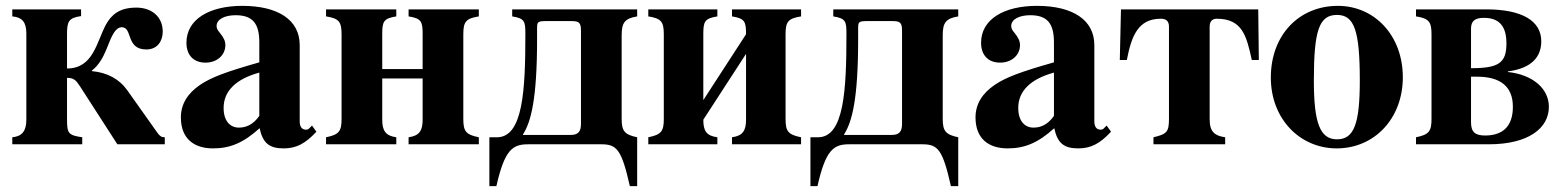

<svg xmlns="http://www.w3.org/2000/svg" viewBox="-20 -493 5329 656"><path d="M257 -461H22V-437C56 -434 70 -417 70 -379V-84C70 -45 55 -27 22 -24V0H261V-24C214 -31 209 -37 209 -84V-227C232 -227 240 -219 254 -197L381 0H543V-24C532 -24 527 -27 518 -39L416 -183C388 -223 347 -245 294 -250V-252C318 -270 333 -299 343 -323C354 -347 368 -400 396 -400C434 -400 409 -324 480 -324C519 -324 536 -354 536 -385C536 -436 498 -467 446 -467C388 -467 361 -443 342 -409C310 -350 299 -259 209 -259V-376C209 -419 214 -432 257 -438Z M1046 -64 1036 -54C1033 -51 1030 -50 1025 -50C1011 -50 1004 -61 1004 -78V-339C1004 -425 930 -473 808 -473C695 -473 617 -427 617 -347C617 -305 641 -279 682 -279C722 -279 750 -305 750 -339C750 -353 744 -365 731 -381C722 -391 720 -398 720 -404C720 -428 749 -441 785 -441C844 -441 866 -412 866 -348V-280C750 -247 703 -229 665 -204C620 -174 598 -136 598 -92C598 -18 644 14 708 14C766 14 812 -5 867 -55C878 -4 900 14 949 14C992 14 1023 -2 1061 -43ZM866 -97C844 -66 820 -57 796 -57C766 -57 744 -80 744 -124C744 -182 786 -223 866 -245Z M1424 -84C1424 -47 1413 -29 1376 -24V0H1616V-24C1571 -33 1563 -45 1563 -87V-376C1563 -419 1572 -430 1616 -437V-461H1376V-437C1420 -430 1424 -419 1424 -376V-257H1286V-376C1286 -419 1290 -430 1334 -437V-461H1094V-437C1138 -430 1147 -419 1147 -376V-87C1147 -45 1139 -33 1094 -24V0H1334V-24C1297 -29 1286 -47 1286 -84V-225H1424Z M1652 -24V143H1676C1704 19 1731 0 1784 0H2035C2088 0 2104 19 2132 143H2157V-24C2114 -33 2104 -45 2104 -87V-372C2104 -415 2114 -430 2157 -437V-461H1730V-437C1774 -430 1775 -419 1775 -375C1775 -185 1767 -24 1678 -24ZM1815 -393C1815 -419 1815 -421 1850 -421H1931C1959 -421 1965 -416 1965 -387V-70C1965 -44 1956 -32 1930 -32H1767V-34C1794 -76 1815 -154 1815 -358Z M2529 -84C2529 -47 2518 -29 2481 -24V0H2717V-24C2672 -33 2664 -45 2664 -87V-376C2664 -419 2673 -430 2717 -437V-461H2481V-437C2525 -430 2529 -419 2529 -376L2383 -151V-376C2383 -419 2387 -430 2431 -437V-461H2195V-437C2239 -430 2248 -419 2248 -376V-87C2248 -45 2240 -33 2195 -24V0H2431V-24C2394 -29 2383 -45 2383 -84L2529 -309Z M2749 -24V143H2773C2801 19 2828 0 2881 0H3132C3185 0 3201 19 3229 143H3254V-24C3211 -33 3201 -45 3201 -87V-372C3201 -415 3211 -430 3254 -437V-461H2827V-437C2871 -430 2872 -419 2872 -375C2872 -185 2864 -24 2775 -24ZM2912 -393C2912 -419 2912 -421 2947 -421H3028C3056 -421 3062 -416 3062 -387V-70C3062 -44 3053 -32 3027 -32H2864V-34C2891 -76 2912 -154 2912 -358Z M3761 -64 3751 -54C3748 -51 3745 -50 3740 -50C3726 -50 3719 -61 3719 -78V-339C3719 -425 3645 -473 3523 -473C3410 -473 3332 -427 3332 -347C3332 -305 3356 -279 3397 -279C3437 -279 3465 -305 3465 -339C3465 -353 3459 -365 3446 -381C3437 -391 3435 -398 3435 -404C3435 -428 3464 -441 3500 -441C3559 -441 3581 -412 3581 -348V-280C3465 -247 3418 -229 3380 -204C3335 -174 3313 -136 3313 -92C3313 -18 3359 14 3423 14C3481 14 3527 -5 3582 -55C3593 -4 3615 14 3664 14C3707 14 3738 -2 3776 -43ZM3581 -97C3559 -66 3535 -57 3511 -57C3481 -57 3459 -80 3459 -124C3459 -182 3501 -223 3581 -245Z M4113 -402C4113 -421 4123 -429 4137 -429C4225 -429 4239 -370 4257 -288H4281L4279 -461H3810L3806 -288H3830C3846 -371 3869 -429 3946 -429C3963 -429 3974 -422 3974 -402V-88C3974 -42 3967 -35 3921 -24V0H4166V-24C4131 -29 4113 -42 4113 -85Z M4551 -473C4419 -473 4322 -374 4322 -228C4322 -86 4422 14 4547 14C4676 14 4773 -88 4773 -229C4773 -371 4677 -473 4551 -473ZM4548 -442C4607 -442 4626 -389 4626 -218C4626 -69 4606 -17 4548 -17C4490 -17 4469 -73 4469 -218C4469 -389 4487 -442 4548 -442Z M4818 -461V-437C4862 -430 4871 -419 4871 -376V-87C4871 -45 4863 -33 4818 -24V0H5067C5202 0 5272 -55 5272 -128C5272 -191 5216 -238 5132 -247V-249C5215 -260 5246 -300 5246 -352C5246 -422 5180 -461 5058 -461ZM5006 -231H5026C5106 -231 5149 -198 5149 -128C5149 -60 5113 -30 5054 -30C5020 -30 5006 -42 5006 -75ZM5006 -395C5006 -421 5019 -432 5050 -432C5101 -432 5127 -405 5127 -345C5127 -278 5101 -260 5006 -260Z"/></svg>

Font: XITS
Style: Bold
Weight: 700
Designer: MicroPress Inc., with final additions and corrections provided by Coen Hoffman, Elsevier (retired)
Version: Version 1.107